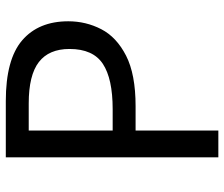

<svg xmlns="http://www.w3.org/2000/svg" viewBox="-74 -680 754 645"><g transform="rotate(-90 302.5 -357.0)"><path d="M286 -714Q426 -714 490 -659Q554 -604 554 -504Q554 -445 527.5 -393.5Q501 -342 438.5 -310Q376 -278 269 -278H187V0H97V-714ZM278 -637H187V-355H259Q361 -355 411 -388Q461 -421 461 -500Q461 -569 417 -603Q373 -637 278 -637Z"/></g></svg>

Font: Noto Sans SignWriting
Style: Regular
Weight: 400
Designer: Monotype Design Team
Foundry: Monotype Imaging Inc.
Version: Version 2.004; ttfautohint (v1.8.4.7-5d5b)